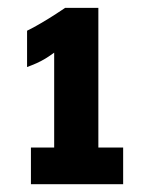

<svg xmlns="http://www.w3.org/2000/svg" viewBox="-20 -728 382 488"><path d="M58.6 -259.8V-353H117.7V-594.2Q106.4 -585.9 95.7 -579.3Q85 -572.8 73.5 -567.6Q62 -562.5 48.8 -557.6V-649.9Q64 -657.2 84.7 -669.4Q105.5 -681.6 122.8 -692.9Q140.1 -704.1 145.5 -708H230V-353H293V-259.8Z"/></svg>

Font: Comme Black
Style: Regular
Weight: 900
Version: Version 1.000;gftools[0.9.27]